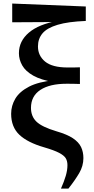

<svg xmlns="http://www.w3.org/2000/svg" viewBox="-20 -845 535 1094"><path d="M327.4 229.5Q344.9 190 354.6 157.4Q364.3 124.7 364.3 96.1Q364.3 72.6 354.5 56.5Q344.7 40.5 316.6 25.8Q288.6 11.1 232.6 -5.3Q137.1 -32.7 90.3 -77.1Q43.5 -121.5 43.5 -196.8Q43.5 -242.5 67.3 -282.8Q91.1 -323 145.4 -351.2Q199.7 -379.3 290.1 -388.1L288.3 -376.8Q214.2 -389.1 169.9 -413.9Q125.7 -438.7 106.7 -472.3Q87.8 -505.9 87.8 -541.6Q87.8 -610.6 144.4 -658.9Q200.9 -707.2 310.4 -726.5L298 -709.6V-719.5L49.6 -718V-824.8L468.8 -808V-725.6Q368.7 -721.8 308.5 -703.8Q248.4 -685.9 222.3 -655.1Q196.3 -624.3 196.3 -580.4Q196.3 -527.6 237.1 -494Q278 -460.5 365.4 -460.5Q378.8 -460.5 398.7 -460.5Q418.6 -460.5 435.4 -461.5V-366.5Q416.5 -367.5 394.9 -367.6Q373.2 -367.8 359.4 -367.8Q263.3 -367.8 209.9 -332.6Q156.5 -297.3 156.5 -230.4Q156.5 -181.9 187.8 -151.8Q219.1 -121.6 301.4 -97Q362.6 -79.3 395.6 -57.2Q428.5 -35.1 441.9 -7.2Q455.2 20.8 455.2 55.7Q455.2 100.4 431.4 141.2Q407.6 181.9 369.9 229.5Z"/></svg>

Font: Noto Serif HK ExtraLight
Style: Regular
Weight: 200
Designer: Ryoko NISHIZUKA 西塚涼子 (kana & ideographs); Frank Grießhammer (Latin, Greek & Cyrillic); Wenlong ZHANG 张文龙 (bopomofo); San
Foundry: Adobe
Version: Version 2.002-H1;hotconv 1.1.0;makeotfexe 2.6.0